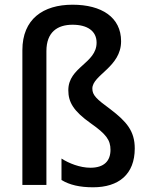

<svg xmlns="http://www.w3.org/2000/svg" viewBox="-20 -785 629 815"><path d="M494 -610C494 -712 411 -765 288 -765C163 -765 75 -704 75 -572V0H177V-568C177 -649 224 -680 288 -680C350 -680 390 -654 390 -604C390 -516 270 -501 270 -402C270 -352 291 -314 366 -261C430 -216 449 -191 449 -149C449 -102 422 -73 364 -73C319 -73 272 -92 241 -112V-21C275 0 319 10 375 10C484 10 552 -45 552 -155C552 -229 517 -269 449 -321C389 -365 372 -381 372 -409C372 -467 494 -500 494 -610Z"/></svg>

Font: Noto Sans Lao Looped SemiCondensed Medium
Style: Regular
Weight: 500
Width: 4
Designer: Mark Frömberg, Ben Mitchell
Foundry: The Fontpad Ltd
Version: Version 1.002